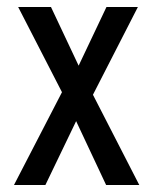

<svg xmlns="http://www.w3.org/2000/svg" viewBox="-20 -530 439 550"><path d="M284 0 176 -230 32 -510H126L225 -300L379 0ZM183 -295 285 -510H375L226 -219ZM213 -214 110 0H20L170 -290Z"/></svg>

Font: Instrument Sans Condensed Medium
Style: Regular
Weight: 500
Width: 3
Designer: Rodrigo Fuenzalida
Foundry: fragTYPE
Version: Version 1.000;gftools[0.9.28]